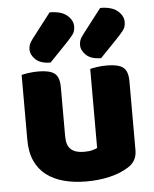

<svg xmlns="http://www.w3.org/2000/svg" viewBox="-54 -798 690 859"><g transform="rotate(-5 291.0 -368.0)"><path d="M52 -484Q63 -487 83.5 -490Q104 -493 128 -493Q178 -493 200 -476.5Q222 -460 222 -413V-193Q222 -152 242 -134.5Q262 -117 300 -117Q323 -117 337.5 -121Q352 -125 360 -129V-484Q371 -487 391.5 -490Q412 -493 436 -493Q486 -493 508 -476.5Q530 -460 530 -413V-104Q530 -54 488 -29Q453 -7 404.5 4.5Q356 16 299 16Q245 16 199.5 4Q154 -8 121 -33Q88 -58 70 -97.5Q52 -137 52 -193ZM201 -752Q253 -752 279 -730Q305 -708 305 -680Q305 -658 294 -643.5Q283 -629 261 -606L186 -528Q141 -528 119 -549Q97 -570 97 -594Q97 -606 100.5 -616Q104 -626 117 -643ZM428 -752Q480 -752 506 -730Q532 -708 532 -680Q532 -658 521 -643.5Q510 -629 488 -606L413 -528Q368 -528 346 -549Q324 -570 324 -594Q324 -606 327.5 -616Q331 -626 344 -643Z"/></g></svg>

Font: Baloo Da 2 ExtraBold
Style: Regular
Weight: 800
Designer: Noopur Datye, Sulekha Rajkumar and Ek Type
Foundry: Ek Type
Version: Version 1.640;hotconv 1.0.111;makeotfexe 2.5.65597; ttfautoh